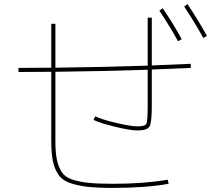

<svg xmlns="http://www.w3.org/2000/svg" viewBox="-20 -876 1040 936"><path d="M230 -760H250V-546Q502 -549 700 -556V-790H720V-557Q784 -559 910 -565V-545Q784 -539 720 -537V-360Q720 -279 709 -259.5Q698 -240 650 -240Q616 -240 543.5 -257.5Q471 -275 436 -291L444 -309Q477 -293 547.5 -276.5Q618 -260 650 -260Q687 -260 693.5 -272.5Q700 -285 700 -360V-536Q502 -529 250 -526V-190Q250 -133 257 -99Q264 -65 279.5 -39.5Q295 -14 329 -2Q363 10 409 15Q455 20 530 20Q681 20 798 0L802 20Q692 40 530 40Q452 40 402.5 34Q353 28 317 14.5Q281 1 263 -27Q245 -55 237.5 -92.5Q230 -130 230 -190V-526Q176 -525 70 -525V-545Q176 -545 230 -546ZM757 -824 773 -836Q822 -765 866 -685L848 -675Q808 -747 757 -824ZM878 -844 894 -856Q940 -788 989 -701L971 -691Q931 -764 878 -844Z"/></svg>

Font: M PLUS 1p Thin
Style: Regular
Weight: 250
Version: Version 1.062